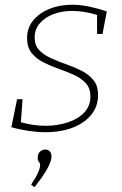

<svg xmlns="http://www.w3.org/2000/svg" viewBox="-20 -550 515 809"><path d="M171 7Q138 7 100.5 1.5Q63 -4 28 -14L52 -132H75L68 -35Q120 -20 173 -20Q221 -20 264.5 -34Q308 -48 334.5 -75.5Q361 -103 361 -143Q361 -178 342 -199Q323 -220 292.5 -234Q262 -248 227.5 -260Q193 -272 162.5 -287.5Q132 -303 113 -327Q94 -351 94 -390Q94 -432 119.5 -463.5Q145 -495 188 -512.5Q231 -530 284 -530Q318 -530 354.5 -522.5Q391 -515 430 -502L412 -407H389V-487Q361 -496 334 -500Q307 -504 284 -504Q240 -504 204 -490Q168 -476 147 -451Q126 -426 126 -392Q126 -359 145 -339Q164 -319 194.5 -305Q225 -291 259.5 -279Q294 -267 324.5 -251.5Q355 -236 374.5 -211.5Q394 -187 393 -148Q393 -102 365 -67Q337 -32 287 -12.5Q237 7 171 7ZM125 239 111 228Q132 197 140.5 177Q149 157 149 147Q149 137 144 132Q139 127 139 114Q139 97 149 88.5Q159 80 171 80Q181 80 189 87Q197 94 197 109Q197 130 177.5 164Q158 198 125 239Z"/></svg>

Font: Bitter ExtraLight
Style: Italic
Weight: 200
Italic angle: -9°
Designer: Sol Matas, and Bitter project Authors
Foundry: Sol Matas
Version: Version 2.001